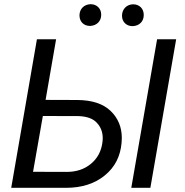

<svg xmlns="http://www.w3.org/2000/svg" viewBox="-20 -899 884 919"><path d="M360.4 -825.7C360.4 -794.9 381.3 -774.9 410.6 -774.9C411.1 -774.9 411.6 -774.9 412.1 -774.9C442.9 -776.4 464.4 -797.9 464.4 -827.6C464.4 -828.1 464.4 -828.6 464.4 -829.1C464.4 -858.4 442.9 -878.9 414.1 -878.9C413.6 -878.9 413.1 -878.9 412.6 -878.9C381.3 -877.4 360.8 -855.5 360.4 -825.7ZM564 -824.7C564 -824.2 564 -823.7 564 -823.2C564 -793.9 585.4 -773.9 614.3 -773.9C614.7 -773.9 615.2 -773.9 615.7 -773.9C646.5 -775.4 668 -795.9 668 -826.7C668 -827.1 668 -827.6 668 -828.1C668 -857.9 647 -878.4 617.2 -878.4C616.7 -878.4 616.2 -878.4 615.7 -878.4C585 -877 564.5 -854.5 564 -824.7ZM248.5 -710.9H156.7L33.7 0H295.9C371.6 0 433.6 -20 481.9 -59.6C530.3 -99.1 556.6 -151.4 562 -216.3C562.5 -224.1 563 -231.9 563 -239.3C563 -290.5 544.9 -334 509.3 -368.2C473.1 -402.8 419.9 -419.9 349.6 -420.4L198.2 -420.9ZM823.2 -710.9H731.9L608.4 0H699.7ZM356 -343.3C396.5 -341.8 425.8 -331.1 443.8 -311C462.4 -291 471.7 -266.6 471.7 -237.8C471.7 -231 471.2 -224.1 470.2 -217.3C464.8 -174.8 446.3 -140.6 415 -114.7C383.8 -88.9 345.2 -76.2 299.3 -76.2L138.2 -76.7L185.1 -343.8Z"/></svg>

Font: Roboto
Style: Italic
Weight: 400
Italic angle: -12°
Designer: Google
Version: Version 2.137; 2017